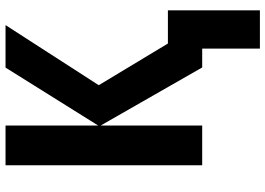

<svg xmlns="http://www.w3.org/2000/svg" viewBox="-153 -601 963 697"><g transform="rotate(-90 328.5 -252.5)"><path d="M585.9 -713.9 367.7 -375.5 519 -124.5H639.6V209.5H500.5V0H432.1L221.2 -368.7V0H77.1V-713.9H221.2V-377.4L431.6 -713.9Z"/></g></svg>

Font: Open Sans SemiCondensed
Style: Bold
Weight: 700
Width: 4
Designer: Monotype Design Team
Foundry: Monotype Imaging Inc.
Version: Version 3.003